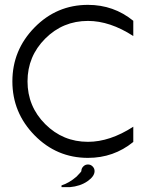

<svg xmlns="http://www.w3.org/2000/svg" viewBox="-20 -649 602 794"><path d="M343.8 -62.5Q434.6 -62.5 531.2 -125V-62Q450.2 3.9 343.8 3.9Q214.4 3.9 122.8 -89.6Q31.2 -183.1 31.2 -312.5Q31.2 -441.9 122.8 -535.4Q214.4 -628.9 343.8 -628.9Q450.2 -628.9 531.2 -563V-500Q434.6 -562.5 343.8 -562.5Q240.2 -562.5 167 -489.3Q93.8 -416 93.8 -312.5Q93.8 -209 167 -135.7Q240.2 -62.5 343.8 -62.5ZM316.4 58.6Q316.4 47.4 324.5 39.3Q332.5 31.2 343.8 31.2Q355 31.2 363 39.3Q371.1 47.4 371.1 58.6Q371.1 80.1 341.6 100.6Q312 121.1 268.6 125H234.4V117.7Q265.6 107.9 296.4 81.5Q316.4 61 316.4 58.6Z"/></svg>

Font: Juliett
Style: Regular
Weight: 400
Designer: GGBotNet
Foundry: GGBotNet
Version: 0.60